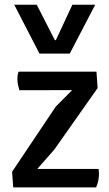

<svg xmlns="http://www.w3.org/2000/svg" viewBox="-20 -809 472 829"><path d="M32.2 -67.4 220.7 -348.6 291.5 -419.9 63.5 -419.4Q60.1 -432.1 57.6 -443.1Q55.2 -454.1 55.2 -468.3Q55.2 -476.6 55.9 -482.2Q56.6 -487.8 57.6 -491.7Q59.1 -496.1 60.5 -499.5H396.5L401.4 -428.7L214.8 -163.6L141.1 -79.6H405.8Q405.8 -75.7 406.2 -71.8Q406.7 -68.4 407 -64.2Q407.2 -60.1 407.2 -56.6Q407.2 -46.4 405 -32.2Q402.8 -18.1 395 0H37.1ZM41.5 -788.6H138.7L216.8 -635.7H221.2L292.5 -788.6H391.1L281.2 -577.6H150.4Z"/></svg>

Font: Basic
Style: Regular
Weight: 400
Designer: Magnus Gaarde
Foundry: Magnus Gaarde
Version: Version 1.003; ttfautohint (v1.1) -l 6 -r 16 -G 0 -x 16 -D l